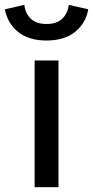

<svg xmlns="http://www.w3.org/2000/svg" viewBox="-67 -779 387 799"><path d="M77.1 0V-527.3H176.3V0ZM126.5 -610.4Q52.7 -610.4 8.5 -646Q-35.6 -681.6 -46.9 -740.2L34.2 -758.8Q38.6 -722.7 61.3 -700.9Q84 -679.2 126.5 -679.2Q168.9 -679.2 191.7 -700.9Q214.4 -722.7 219.2 -758.8L300.3 -740.2Q289.6 -681.6 245.1 -646Q200.7 -610.4 126.5 -610.4Z"/></svg>

Font: Schibsted Grotesk Medium
Style: Regular
Weight: 500
Designer: Bakken & Baeck AS, Henrik Kongsvoll
Foundry: Schibsted ASA
Version: Version 1.100;gftools[0.9.25]